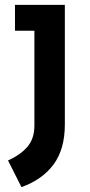

<svg xmlns="http://www.w3.org/2000/svg" viewBox="-20 -513 368 782"><path d="M67.4 249 12.7 140.6Q64.5 117.2 92.3 84Q120.1 50.8 120.1 -1V-387.7H41V-493.2H244.1V-5.9Q244.1 94.7 198.2 156.7Q152.3 218.8 67.4 249Z"/></svg>

Font: Sen
Style: Bold
Weight: 700
Designer: Kosal Sen, Philatype
Foundry: Philatype
Version: Version 2.000;gftools[0.9.31]